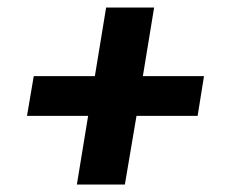

<svg xmlns="http://www.w3.org/2000/svg" viewBox="-20 -596 616 512"><path d="M185 -104H313L344 -287H507L524 -393H361L391 -576H263L233 -393H70L52 -287H215Z"/></svg>

Font: Iosevka Sparkle Extrabold
Style: Italic
Weight: 800
Italic angle: -9°
Designer: Belleve Invis
Foundry: Belleve Invis
Version: Version 4.5.0; ttfautohint (v1.8.3)